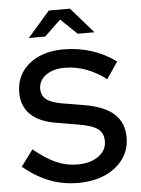

<svg xmlns="http://www.w3.org/2000/svg" viewBox="-61 -974 760 1032"><g transform="rotate(-5 318.5 -457.5)"><path d="M318 11Q236 11 163.5 -17.5Q91 -46 24 -102L89 -190Q157 -135 210.5 -111.5Q264 -88 325 -88Q371 -88 406.5 -102.5Q442 -117 461.5 -142Q481 -167 481 -200Q481 -243 452.5 -265.5Q424 -288 354 -300L225 -322Q134 -338 89.5 -383.5Q45 -429 45 -500Q45 -563 77 -610.5Q109 -658 166.5 -684.5Q224 -711 303 -711Q382 -711 453 -688Q524 -665 584 -621L523 -531Q470 -571 414 -591.5Q358 -612 299 -612Q257 -612 225.5 -599Q194 -586 176.5 -563Q159 -540 159 -512Q159 -474 184.5 -453.5Q210 -433 267 -423L392 -402Q498 -383 548.5 -336Q599 -289 599 -209Q599 -145 563.5 -95Q528 -45 465 -17Q402 11 318 11ZM386 -788 298 -872 210 -788H122L242 -926H356L476 -788Z"/></g></svg>

Font: Red Hat Text Medium
Style: Regular
Weight: 500
Designer: Pentagram, MCKL
Foundry: Pentagram, MCKL
Version: Version 1.023